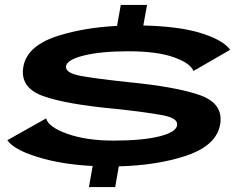

<svg xmlns="http://www.w3.org/2000/svg" viewBox="-20 -725 966 775"><path d="M339 30 354 -55Q243 -60.5 155 -84.5Q39.5 -116 9.5 -159L166 -247Q176 -211.5 252.8 -184.5Q329.5 -157.5 438.5 -157.5Q554.5 -157.5 623.2 -174.5Q692 -191.5 695 -220.5Q698.5 -248 637 -259.8Q575.5 -271.5 447 -285.5Q246.5 -304 153.5 -337.5Q60.5 -371 74 -454Q88 -542 219.5 -582Q324 -614 452.5 -620.5L467.5 -705H573.5L558.5 -622Q696 -619 782.5 -594Q880 -565 909 -524L761 -438.5Q748 -470.5 680.5 -494.2Q613 -518 497.5 -518Q387 -518 318 -500.8Q249 -483.5 246.5 -457Q243.5 -429.5 309.2 -418Q375 -406.5 497.5 -393.5Q692 -374.5 786.8 -341Q881.5 -307.5 869 -225Q855 -136.5 727 -95Q611.5 -57.5 459.5 -53.5L445 30Z"/></svg>

Font: Anybody UltraExpanded SemiBold
Style: Italic
Weight: 600
Width: 9
Italic angle: -10°
Designer: Tyler Finck
Foundry: Etcetera Type Company
Version: Version 1.010; ttfautohint (v1.8.3) -l 8 -r 50 -G 200 -x 14 